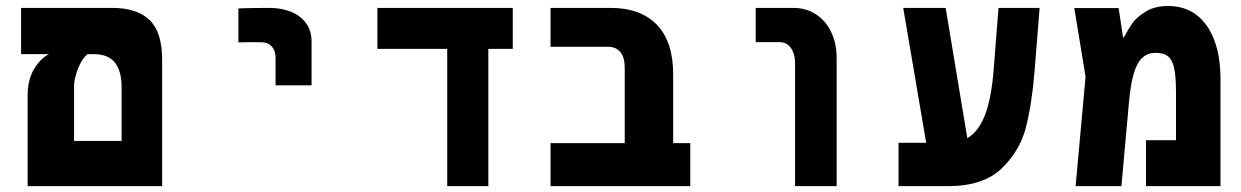

<svg xmlns="http://www.w3.org/2000/svg" viewBox="-20 -636 4240 656"><path d="M52 -609H363.5Q448.5 -609 491.2 -567.5Q534 -526 534 -431.5V0H74.5V-310.5Q74.5 -363.5 96.2 -399.8Q118 -436 147 -451H52ZM395.5 -154.5V-338Q395.5 -393 372.8 -422Q350 -451 300.5 -451H279.5Q266.5 -441.5 255.8 -421.5Q245 -401.5 239 -379.2Q233 -357 233 -340.5V-154.5Z M899.5 -609Q882 -609 843.2 -608.5Q804.5 -608 794.5 -607V-491Q816.5 -492 830.5 -492L875 -491.5Q895.5 -491.5 908.5 -477.2Q921.5 -463 921.5 -440V-344.5H1044.5V-494Q1044.5 -531 1025.5 -557Q1006.5 -583 973.8 -596Q941 -609 899.5 -609Z M1508 -469H1269.5V-609H1732V-469H1648.5V0H1508Z M2058.5 -476H1861V-609H2066Q2168.5 -609 2224.2 -551.5Q2280 -494 2280 -382V-147H2338.5V0H1861V-147H2114.5V-404Q2114.5 -439.5 2099.8 -457.8Q2085 -476 2058.5 -476Z M2643.5 -492H2562V-609H2690Q2734.5 -609 2768.2 -586.8Q2802 -564.5 2820.2 -525.8Q2838.5 -487 2838.5 -439V0H2696.5V-420.5Q2696.5 -451.5 2682.5 -471.8Q2668.5 -492 2643.5 -492Z M3050 -148H3144.5L3066 -609H3211L3285 -164Q3323 -186 3345 -242Q3367 -298 3375 -397L3391.5 -609H3532L3514.5 -390Q3505.5 -280.5 3485 -200.2Q3464.5 -120 3401.8 -60Q3339 0 3219.5 0H3050Z M4150 -366V0H3895.5V-157H3998V-320.5Q3998 -373 3992 -401.8Q3986 -430.5 3971.2 -443Q3956.5 -455.5 3928.5 -455.5Q3901 -455.5 3882.8 -438.5Q3864.5 -421.5 3853.8 -385.2Q3843 -349 3837.5 -288.5L3811.5 0H3655L3689 -374L3650.5 -608.5H3802L3817 -508.5H3820Q3835 -536.5 3848.8 -556.5Q3862.5 -576.5 3893.8 -596Q3925 -615.5 3971 -615.5Q4028 -615.5 4068.2 -584.8Q4108.5 -554 4129.2 -498Q4150 -442 4150 -366Z"/></svg>

Font: JuliaMono Black
Style: Regular
Weight: 900
Monospace: yes
Designer: cormullion
Foundry: corm
Version: Version 0.054; ttfautohint (v1.8.4)